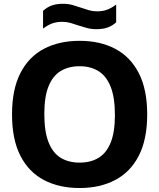

<svg xmlns="http://www.w3.org/2000/svg" viewBox="-20 -960 821 990"><path d="M390.5 9.5Q285 9.5 206.8 -31.5Q128.5 -72.5 85.2 -156.8Q42 -241 42 -370Q42 -499 85.2 -583.2Q128.5 -667.5 206.8 -708.5Q285 -749.5 390.5 -749.5Q496 -749.5 574.2 -708.2Q652.5 -667 695.8 -582.8Q739 -498.5 739 -370Q739 -241.5 695.8 -157.2Q652.5 -73 574 -31.8Q495.5 9.5 390.5 9.5ZM390.5 -121.5Q447.5 -121.5 488.2 -146.2Q529 -171 550.8 -225Q572.5 -279 572.5 -366.5Q572.5 -457.5 550.5 -512.8Q528.5 -568 487.8 -593.2Q447 -618.5 390.5 -618.5Q334 -618.5 293.2 -594Q252.5 -569.5 230.5 -515.5Q208.5 -461.5 208.5 -373.5Q208.5 -282 230.2 -226.8Q252 -171.5 292.8 -146.5Q333.5 -121.5 390.5 -121.5ZM476.5 -809.5Q450 -809.5 427 -816Q404 -822.5 382 -829.5Q362.5 -836.5 342.8 -842Q323 -847.5 301.5 -847.5Q271 -847.5 248 -838.8Q225 -830 202 -812.5V-904Q222 -922.5 246.2 -931.5Q270.5 -940.5 304.5 -940.5Q331.5 -940.5 354.5 -934Q377.5 -927.5 399 -920Q419 -913 438.8 -907.2Q458.5 -901.5 479.5 -901.5Q510 -901.5 533 -910.2Q556 -919 579 -936.5V-845Q559.5 -827 535 -818.2Q510.5 -809.5 476.5 -809.5Z"/></svg>

Font: Encode Sans Condensed Thin
Style: Bold
Weight: 700
Version: Version 3.002